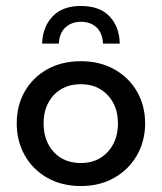

<svg xmlns="http://www.w3.org/2000/svg" viewBox="-20 -613 541 643"><path d="M251 10Q186 10 137.5 -18Q89 -46 62.5 -93.5Q36 -141 36 -200Q36 -259 62.5 -306Q89 -353 137.5 -380.5Q186 -408 251 -408Q315 -408 363.5 -380.5Q412 -353 439 -306Q466 -259 466 -200Q466 -141 439 -93.5Q412 -46 363.5 -18Q315 10 251 10ZM251 -67Q306 -67 340.5 -104Q375 -141 375 -200Q375 -258 340.5 -294.5Q306 -331 251 -331Q194 -331 160 -294.5Q126 -258 126 -200Q126 -141 160 -104Q194 -67 251 -67ZM121 -467Q123 -523 156 -558Q189 -593 251 -593Q314 -593 347 -558Q380 -523 381 -467H325Q323 -503 303 -521.5Q283 -540 251 -540Q220 -540 199.5 -521.5Q179 -503 177 -467Z"/></svg>

Font: Rokkitt Medium
Style: Regular
Weight: 500
Version: Version 3.103